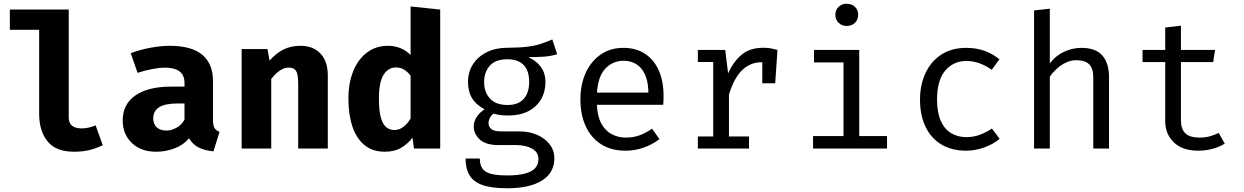

<svg xmlns="http://www.w3.org/2000/svg" viewBox="-20 -793 6640 1025"><path d="M347 -742V-167Q347 -135 365.2 -121.2Q383.5 -107.5 415.5 -107.5Q436 -107.5 455 -112.2Q474 -117 490.5 -123.5L528.5 -18Q501.5 -4 463.5 6.5Q425.5 17 375 17Q279 17 234 -38.2Q189 -93.5 189 -186.5V-634H32.5V-742Z M1117 -153Q1117 -123 1125.2 -109.5Q1133.5 -96 1152 -89L1119.5 15Q1072.5 10.5 1040.2 -5.8Q1008 -22 989.5 -55Q959 -18.5 911.5 -0.8Q864 17 814.5 17Q732.5 17 683.8 -29.8Q635 -76.5 635 -150Q635 -236.5 702.8 -283.5Q770.5 -330.5 893.5 -330.5H965V-350.5Q965 -392 938.2 -412Q911.5 -432 860 -432Q834.5 -432 794.5 -424.8Q754.5 -417.5 714.5 -404L678 -509Q729.5 -528.5 785.2 -538.5Q841 -548.5 885 -548.5Q1003.5 -548.5 1060.2 -500.2Q1117 -452 1117 -361ZM869 -96Q894.5 -96 922.5 -111.2Q950.5 -126.5 965 -154.5V-240.5H926Q860 -240.5 829 -220.2Q798 -200 798 -161Q798 -130.5 816.8 -113.2Q835.5 -96 869 -96Z M1270 0V-531H1408L1419 -469.5Q1454.5 -509.5 1494 -529Q1533.5 -548.5 1584 -548.5Q1652 -548.5 1691 -507Q1730 -465.5 1730 -390V0H1572V-344.5Q1572 -377 1567.5 -396.2Q1563 -415.5 1551.8 -423.8Q1540.5 -432 1521 -432Q1504.5 -432 1488.8 -424.8Q1473 -417.5 1458 -404Q1443 -390.5 1428 -371.5V0Z M2172 -758.5 2330 -742V0H2190L2182 -58.5Q2160 -27.5 2123.5 -5.2Q2087 17 2035 17Q1969 17 1925.8 -18.5Q1882.5 -54 1861.2 -117.8Q1840 -181.5 1840 -267Q1840 -349 1865.5 -412.5Q1891 -476 1938.5 -512.2Q1986 -548.5 2051.5 -548.5Q2087 -548.5 2117.5 -536Q2148 -523.5 2172 -499.5ZM2094 -433Q2053 -433 2028 -394.2Q2003 -355.5 2003 -266Q2003 -200.5 2013.5 -164.2Q2024 -128 2042.5 -113.5Q2061 -99 2085 -99Q2111.5 -99 2133.2 -115.5Q2155 -132 2172 -160.5V-389.5Q2155.5 -410 2137 -421.5Q2118.5 -433 2094 -433Z M2928.5 -582.5 2954.5 -503.5Q2921 -493 2883 -490.5Q2845 -488 2800.5 -488Q2846 -467 2869 -433.8Q2892 -400.5 2892 -355.5Q2892 -303.5 2868.5 -263Q2845 -222.5 2800.8 -199.5Q2756.5 -176.5 2694 -176.5Q2667.5 -176.5 2649.8 -179Q2632 -181.5 2615.5 -186.5Q2603.5 -178.5 2595.8 -164.5Q2588 -150.5 2588 -135.5Q2588 -116.5 2603 -104Q2618 -91.5 2658.5 -91.5H2753.5Q2806.5 -91.5 2848.8 -72.5Q2891 -53.5 2915.2 -21.5Q2939.5 10.5 2939.5 51.5Q2939.5 129 2873.8 170.5Q2808 212 2688 212Q2604 212 2555.5 194.8Q2507 177.5 2486.2 142.2Q2465.5 107 2465.5 53.5H2541.5Q2541.5 84 2553.5 104Q2565.5 124 2597 133.8Q2628.5 143.5 2687.5 143.5Q2745.5 143.5 2782.2 133.8Q2819 124 2836.8 104.8Q2854.5 85.5 2854.5 57Q2854.5 19.5 2820.5 0.5Q2786.5 -18.5 2735.5 -18.5H2641.5Q2573.5 -18.5 2541.2 -48.5Q2509 -78.5 2509 -117.5Q2509 -143 2523.8 -167Q2538.5 -191 2567 -209.5Q2521.5 -233.5 2500 -269Q2478.5 -304.5 2478.5 -355Q2478.5 -408.5 2505 -449.8Q2531.5 -491 2579 -514.5Q2626.5 -538 2688.5 -538Q2755 -538.5 2796.5 -543.8Q2838 -549 2867.8 -559Q2897.5 -569 2928.5 -582.5ZM2688.5 -476.5Q2625 -476.5 2594.8 -442.2Q2564.5 -408 2564.5 -355Q2564.5 -301.5 2595.5 -267Q2626.5 -232.5 2690.5 -232.5Q2746.5 -232.5 2775.8 -265Q2805 -297.5 2805 -355.5Q2805 -415 2775.8 -445.8Q2746.5 -476.5 2688.5 -476.5Z M3166.5 -233.5Q3169 -172.5 3190 -133.8Q3211 -95 3245.5 -76.8Q3280 -58.5 3320.5 -58.5Q3361 -58.5 3393.8 -70.5Q3426.5 -82.5 3461 -106L3500.5 -50.5Q3463.5 -21.5 3416.2 -5Q3369 11.5 3319.5 11.5Q3243 11.5 3189 -23Q3135 -57.5 3106.8 -119.2Q3078.5 -181 3078.5 -262.5Q3078.5 -342.5 3107 -404.5Q3135.5 -466.5 3187 -502Q3238.5 -537.5 3308.5 -537.5Q3375 -537.5 3423 -506.2Q3471 -475 3496.8 -417.2Q3522.5 -359.5 3522.5 -279.5Q3522.5 -266 3522 -254.2Q3521.5 -242.5 3520.5 -233.5ZM3309.5 -468.5Q3251 -468.5 3211.8 -427Q3172.5 -385.5 3167 -298.5H3441.5Q3440 -383 3404.5 -425.8Q3369 -468.5 3309.5 -468.5Z M3705.5 0V-64.5H3787.5V-462H3705.5V-526.5H3851.5L3867 -402Q3897.5 -467 3941 -502.5Q3984.5 -538 4056 -538Q4078 -538 4095.2 -534.8Q4112.5 -531.5 4130.5 -526.5L4106 -451.5Q4089.5 -456 4076 -458.2Q4062.5 -460.5 4045 -460.5Q3984.5 -460.5 3941 -417.5Q3897.5 -374.5 3871.5 -287.5V-64.5H3978.5V0ZM4049.5 -348.5V-463L4058 -526.5H4130.5L4118.5 -348.5Z M4567 -526.5V-66.5H4715.5V0H4320.5V-66.5H4483V-460H4325.5V-526.5ZM4500 -773Q4528 -773 4544.8 -756Q4561.5 -739 4561.5 -714.5Q4561.5 -689 4544.8 -671.8Q4528 -654.5 4500 -654.5Q4473.5 -654.5 4456.5 -671.8Q4439.5 -689 4439.5 -714.5Q4439.5 -739 4456.5 -756Q4473.5 -773 4500 -773Z M5138.5 -61Q5178 -61 5212.2 -74Q5246.5 -87 5275.5 -107L5316.5 -52Q5282 -22.5 5233.5 -5.5Q5185 11.5 5138.5 11.5Q5060 11.5 5004.8 -22.2Q4949.5 -56 4920.5 -117.2Q4891.5 -178.5 4891.5 -261Q4891.5 -340 4920.8 -402.8Q4950 -465.5 5005.2 -501.5Q5060.5 -537.5 5139.5 -537.5Q5190 -537.5 5234.2 -522.2Q5278.5 -507 5315.5 -476.5L5274.5 -420.5Q5241 -444 5207.2 -455.8Q5173.5 -467.5 5138.5 -467.5Q5070.5 -467.5 5026.5 -416.5Q4982.5 -365.5 4982.5 -261Q4982.5 -191 5002.8 -146.8Q5023 -102.5 5058.2 -81.8Q5093.5 -61 5138.5 -61Z M5584.5 -746.5V-454.5Q5615.5 -496 5660.8 -516.8Q5706 -537.5 5752.5 -537.5Q5829.5 -537.5 5865 -496.5Q5900.5 -455.5 5900.5 -382.5V0H5816.5V-380.5Q5816.5 -428 5794.5 -449.8Q5772.5 -471.5 5725.5 -471.5Q5695.5 -471.5 5668.5 -458Q5641.5 -444.5 5620 -424.5Q5598.5 -404.5 5584.5 -383.5V0H5500.5V-737.5Z M6518.5 -26.5Q6491.5 -8.5 6453 1.5Q6414.5 11.5 6377.5 11.5Q6292.5 11.5 6246.5 -33Q6200.5 -77.5 6200.5 -147.5V-461.5H6079.5V-526.5H6200.5V-646L6284.5 -656V-526.5H6466.5L6456.5 -461.5H6284.5V-148.5Q6284.5 -104.5 6307.8 -81.5Q6331 -58.5 6385 -58.5Q6414.5 -58.5 6439.5 -65.5Q6464.5 -72.5 6486 -83.5Z"/></svg>

Font: Fast_Mono
Style: Regular
Weight: 400
Monospace: yes
Designer: Carrois Corporate, Edenspiekermann AG, Nikita Prokopov
Foundry: Carrois Corporate, Edenspiekermann AG, Nikita Prokopov
Version: Version 5.002